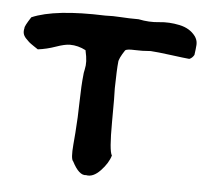

<svg xmlns="http://www.w3.org/2000/svg" viewBox="-40 -464 568 520"><g transform="rotate(5 244.5 -204.0)"><path d="M212 14Q193 17 174 -20Q167 -26 170.5 -66Q174 -106 174 -112Q176 -134 177 -181Q178 -228 181 -255Q181 -260 183.5 -271Q186 -282 185.5 -293.5Q185 -305 181 -323Q160 -334 138 -334Q124 -334 100 -325.5Q76 -317 52 -314Q49 -316 40 -322Q31 -328 27 -331.5Q23 -335 17.5 -341Q12 -347 10.5 -353.5Q9 -360 11 -368Q10 -373 27 -399Q90 -426 226 -421Q247 -422 268.5 -420.5Q290 -419 317 -419Q346 -413 373 -416Q400 -419 428.5 -413Q457 -407 472 -387Q477 -380 478.5 -372.5Q480 -365 478 -351.5Q476 -338 476 -336Q471 -327 463 -324Q451 -325 413 -330Q375 -335 357 -336Q334 -334 313.5 -335Q293 -336 288 -332Q272 -308 272 -298Q270 -280 269 -227Q270 -213 269.5 -135Q269 -57 277 -45Q271 -24 251 -3Q231 18 212 14Z"/></g></svg>

Font: Excalifont
Style: Regular
Weight: 400
Designer: Your Own Font Foundry (Virgil); Ján Filípek / DizajnDesign (Excalifont, modifications)
Foundry: Your Own Font Foundry (Virgil); Ján Filípek / DizajnDesign (Excalifont, modifications)
Version: Version 1.000;Glyphs 3.2 (3227)